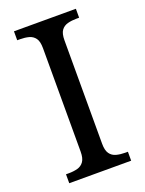

<svg xmlns="http://www.w3.org/2000/svg" viewBox="-137 -781 640 848"><g transform="rotate(-20 183.5 -357.0)"><path d="M38 0V-42H51Q74 -42 92.5 -47Q111 -52 122 -67.5Q133 -83 133 -114V-600Q133 -632 122 -647Q111 -662 92.5 -667Q74 -672 51 -672H38V-714H329V-672H316Q294 -672 275 -667Q256 -662 245 -647Q234 -632 234 -600V-114Q234 -83 245 -67.5Q256 -52 275 -47Q294 -42 316 -42H329V0Z"/></g></svg>

Font: Noto Serif Malayalam
Style: Regular
Weight: 400
Designer: Indian type Foundry, Jelle Bosma, Monotype Design Team
Foundry: Monotype Imaging Inc.
Version: Version 2.103